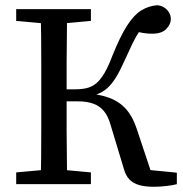

<svg xmlns="http://www.w3.org/2000/svg" viewBox="-20 -705 702 735"><path d="M42 0V-45L174 -57H198L328 -45V0ZM42 -625V-670H328V-625L198 -613H174ZM135 0Q137 -51 137.5 -102.5Q138 -154 138 -206Q138 -258 138 -310V-359Q138 -411 138 -463Q138 -515 137.5 -567Q137 -619 135 -670H237Q237 -620 236 -567.5Q235 -515 235 -461Q235 -407 235 -349V-320Q235 -264 235 -210Q235 -156 236 -104Q237 -52 237 0ZM454 -59 403 -228Q394 -260 378 -279.5Q362 -299 337.5 -308Q313 -317 279 -317H191V-363H265Q293 -363 313 -368Q333 -373 349 -386.5Q365 -400 380 -425.5Q395 -451 410 -491Q440 -566 466.5 -607Q493 -648 520.5 -665Q548 -682 581 -685Q597 -684 609 -676Q621 -668 627.5 -656.5Q634 -645 634 -632Q634 -612 616.5 -594Q599 -576 563 -576Q539 -576 516 -581Q493 -586 478 -591L550 -632Q530 -610 515 -587.5Q500 -565 486.5 -537Q473 -509 455 -469Q438 -431 422.5 -406.5Q407 -382 390 -367Q373 -352 352 -344.5Q331 -337 304 -332L297 -349Q355 -346 395.5 -331.5Q436 -317 462 -288Q488 -259 503 -213L563 -33L534 -56L657 -44V0Q643 4 617.5 7Q592 10 569 10Q536 10 513 3.5Q490 -3 475.5 -18Q461 -33 454 -59Z"/></svg>

Font: Source Serif 4 18pt
Style: Regular
Weight: 400
Designer: Frank Grießhammer
Foundry: Adobe Systems Incorporated
Version: Version 4.004;hotconv 1.0.116;makeotfexe 2.5.65601